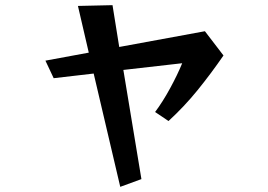

<svg xmlns="http://www.w3.org/2000/svg" viewBox="-20 -665 1040 744"><path d="M446 59 343 -380 188 -362 156 -430 324 -461 282 -642 416 -645 442 -483 774 -544 846 -450Q797 -379 745.5 -315.5Q694 -252 633 -196L581 -231Q611 -271 639.5 -323.5Q668 -376 686 -420L458 -394L528 29Z"/></svg>

Font: RocknRoll One
Style: Regular
Weight: 400
Designer: Fontworks Inc.
Foundry: Fontworks Inc.
Version: Version 1.100